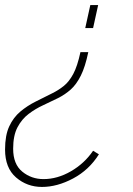

<svg xmlns="http://www.w3.org/2000/svg" viewBox="-57 -526 524 759"><path d="M331 -506 311 -415H280L300 -506ZM292 -320Q280 -262 262.5 -227Q245 -192 222.5 -172Q200 -152 172 -138Q144 -124 113.5 -110Q83 -96 56 -75.5Q29 -55 12 -22.5Q-5 10 -5 62Q-5 123 31 152.5Q67 182 115 182Q170 182 223.5 151Q277 120 311 70L334 84Q295 146 232 179.5Q169 213 109 213Q50 213 6.5 175.5Q-37 138 -37 65Q-37 9 -20.5 -26.5Q-4 -62 23.5 -85Q51 -108 84 -124.5Q117 -141 151 -158Q175 -170 195.5 -186.5Q216 -203 232.5 -233.5Q249 -264 261 -320Z"/></svg>

Font: Raleway ExtraLight
Style: Italic
Weight: 200
Italic angle: -12°
Designer: Matt McInerney, Pablo Impallari, Rodrigo Fuenzalida
Foundry: Matt McInerney, Pablo Impallari, Rodrigo Fuenzalida
Version: Version 4.026